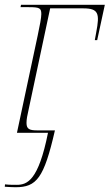

<svg xmlns="http://www.w3.org/2000/svg" viewBox="-30 -556 459 804"><path d="M35 228C123 228 154 191 200 -10H127C94 -10 81 -15 81 -41C81 -57 84 -71 90 -98L180 -521H319C383 -521 388 -499 373 -421C371 -410 369 -399 367 -388H377L409 -536H58L56 -526H90C136 -526 143 -522 143 -497C143 -482 137 -450 128 -408L41 0H171C131 200 84 218 40 218C26 218 8 218 -9 216L-10 226C7 227 20 228 35 228Z"/></svg>

Font: Noto Serif Display Thin
Style: Italic
Weight: 100
Italic angle: -12°
Designer: Monotype Design Team
Foundry: Monotype Imaging Inc.
Version: Version 2.009